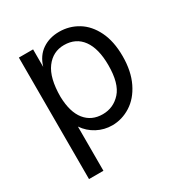

<svg xmlns="http://www.w3.org/2000/svg" viewBox="-152 -577 805 854"><g transform="rotate(-30 250.0 -150.0)"><path d="M60 -457H133V-367Q148 -417 185 -442Q222 -467 272 -467Q324 -467 367.5 -440.5Q411 -414 437 -361Q463 -308 463 -232Q463 -155 436 -99.5Q409 -44 364.5 -16Q320 12 270 12Q229 12 193 -7Q157 -26 134 -60V167H60ZM388 -229Q388 -314 355 -359.5Q322 -405 261 -405Q204 -405 168.5 -357.5Q133 -310 133 -213Q135 -134 168 -93Q201 -52 258 -52Q313 -52 350.5 -93.5Q388 -135 388 -229Z"/></g></svg>

Font: Vazir Code FD
Style: Code-FD
Weight: 400
Foundry: DejaVu fonts team - Redesigned by Saber Rastikerdar
Version: Version 1.1.2